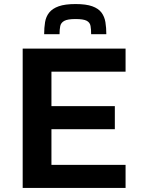

<svg xmlns="http://www.w3.org/2000/svg" viewBox="-20 -928 700 948"><path d="M92 0V-688H600V-574H234V-404H547V-290H234V-114H600V0ZM353 -908Q405 -908 435.5 -897Q466 -886 481 -866Q496 -846 500.5 -818.5Q505 -791 505 -759H430Q430 -783 427 -800Q424 -817 408 -825.5Q392 -834 353 -834Q314 -834 297.5 -825Q281 -816 277.5 -799.5Q274 -783 274 -759H198Q198 -791 202.5 -818.5Q207 -846 223 -866Q239 -886 270 -897Q301 -908 353 -908Z"/></svg>

Font: Saira SemiExpanded SemiBold
Style: Regular
Weight: 600
Width: 6
Designer: Hector Gatti with collaboration of the Omnibus-Type team
Foundry: Omnibus-Type
Version: Version 1.101